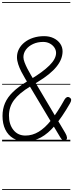

<svg xmlns="http://www.w3.org/2000/svg" viewBox="-25 -1349 699 1832"><path d="M218 0Q149.5 0 100.5 -29.8Q51.5 -59.5 25.2 -114Q-1 -168.5 -1 -243Q-1 -309 22.5 -364.5Q46 -420 98.2 -471Q150.5 -522 236 -573.5L268.5 -593Q384 -662.5 447 -725Q510 -787.5 510 -844Q510 -871.5 493.8 -895.5Q477.5 -919.5 449.8 -934.2Q422 -949 387 -949Q333.5 -949 290.8 -929.2Q248 -909.5 223.2 -876.5Q198.5 -843.5 198.5 -803.5Q198.5 -782 209.8 -752.8Q221 -723.5 237.2 -692Q253.5 -660.5 270 -633Q286.5 -605.5 297 -587.5L597.5 -80.5Q612 -56 614 -38Q616 -20 603 -13Q593 -7 583.8 -8.5Q574.5 -10 566.2 -17.8Q558 -25.5 550.5 -38L245 -549Q232.5 -570.5 214.2 -600.8Q196 -631 178.2 -665.8Q160.5 -700.5 148.8 -736Q137 -771.5 137 -803.5Q137 -845 156 -881.5Q175 -918 209.8 -945.5Q244.5 -973 292 -988.5Q339.5 -1004 396 -1004Q447.5 -1004 487.2 -984.5Q527 -965 549.5 -932.2Q572 -899.5 572 -859.5Q572 -822.5 558 -786.2Q544 -750 515 -713.8Q486 -677.5 441.2 -641Q396.5 -604.5 334.5 -567L266 -525.5Q157.5 -460 109 -394.5Q60.5 -329 60.5 -246Q60.5 -162.5 103 -109Q145.5 -55.5 218 -55.5Q284 -55.5 344.2 -91.8Q404.5 -128 464.8 -204.2Q525 -280.5 591 -399.5Q601.5 -417 614 -422Q626.5 -427 640.5 -417.5Q655 -408 654 -393.8Q653 -379.5 641.5 -360.5Q568.5 -233.5 501.2 -154Q434 -74.5 365 -37.2Q296 0 218 0ZM218 0Q149.5 0 100.5 -29.8Q51.5 -59.5 25.2 -114Q-1 -168.5 -1 -243Q-1 -309 22.5 -364.5Q46 -420 98.2 -471Q150.5 -522 236 -573.5L268.5 -593Q384 -662.5 447 -725Q510 -787.5 510 -844Q510 -871.5 493.8 -895.5Q477.5 -919.5 449.8 -934.2Q422 -949 387 -949Q333.5 -949 290.8 -929.2Q248 -909.5 223.2 -876.5Q198.5 -843.5 198.5 -803.5Q198.5 -782 209.8 -752.8Q221 -723.5 237.2 -692Q253.5 -660.5 270 -633Q286.5 -605.5 297 -587.5L597.5 -80.5Q612 -56 614 -38Q616 -20 603 -13Q593 -7 583.8 -8.5Q574.5 -10 566.2 -17.8Q558 -25.5 550.5 -38L245 -549Q232.5 -570.5 214.2 -600.8Q196 -631 178.2 -665.8Q160.5 -700.5 148.8 -736Q137 -771.5 137 -803.5Q137 -845 156 -881.5Q175 -918 209.8 -945.5Q244.5 -973 292 -988.5Q339.5 -1004 396 -1004Q447.5 -1004 487.2 -984.5Q527 -965 549.5 -932.2Q572 -899.5 572 -859.5Q572 -822.5 558 -786.2Q544 -750 515 -713.8Q486 -677.5 441.2 -641Q396.5 -604.5 334.5 -567L266 -525.5Q157.5 -460 109 -394.5Q60.5 -329 60.5 -246Q60.5 -162.5 103 -109Q145.5 -55.5 218 -55.5Q284 -55.5 344.2 -91.8Q404.5 -128 464.8 -204.2Q525 -280.5 591 -399.5Q601.5 -417 614 -422Q626.5 -427 640.5 -417.5Q655 -408 654 -393.8Q653 -379.5 641.5 -360.5Q568.5 -233.5 501.2 -154Q434 -74.5 365 -37.2Q296 0 218 0ZM-5 455H646V463H-5ZM-5 -16H646V0H-5ZM-5 -549H646V-541H-5ZM-5 -1329H646V-1321H-5Z"/></svg>

Font: Edu SA Dotted Guide
Style: Regular
Weight: 400
Designer: Tina and Corey Anderson, Eben Sorkin, Mirko Velimirovic
Foundry: Google for Education
Version: Version 2.000